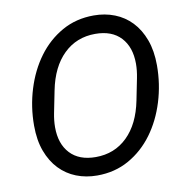

<svg xmlns="http://www.w3.org/2000/svg" viewBox="-81 -787 843 876"><g transform="rotate(-10 341.0 -349.0)"><path d="M300 12Q248 12 203.5 -5.5Q159 -23 126 -57.5Q93 -92 74 -143Q55 -194 55 -262Q55 -349 80 -430Q105 -511 151 -573.5Q197 -636 262.5 -673Q328 -710 410 -710Q462 -710 506.5 -692.5Q551 -675 584 -640.5Q617 -606 636 -554.5Q655 -503 655 -436Q655 -349 630 -268Q605 -187 559 -124.5Q513 -62 447.5 -25Q382 12 300 12ZM308 -72Q395 -72 454.5 -130Q514 -188 535 -294L555 -394Q562 -429 562 -460Q562 -537 520.5 -581.5Q479 -626 402 -626Q315 -626 255.5 -568Q196 -510 175 -404L155 -304Q148 -269 148 -238Q148 -161 189.5 -116.5Q231 -72 308 -72Z"/></g></svg>

Font: IBM Plex Sans Text
Style: Italic
Weight: 450
Italic angle: -11°
Designer: Mike Abbink, Paul van der Laan, Pieter van Rosmalen
Foundry: Bold Monday
Version: Version 3.005